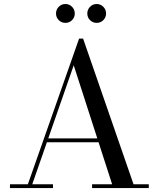

<svg xmlns="http://www.w3.org/2000/svg" viewBox="-20 -962 812 982"><path d="M216 -234.5V-254H540V-234.5ZM405 -764.5 663 -19.5H741V0H451V-19.5H553.5L357 -628L145 -19.5H251V0H31V-19.5H122.5L384.5 -764.5ZM474.5 -845Q454.5 -845 440.5 -859Q426.5 -873 426.5 -893Q426.5 -913 440.5 -927.2Q454.5 -941.5 474.5 -941.5Q494.5 -941.5 508.5 -927.2Q522.5 -913 522.5 -893Q522.5 -873 508.5 -859Q494.5 -845 474.5 -845ZM314.5 -845Q294.5 -845 280.5 -859Q266.5 -873 266.5 -893Q266.5 -913 280.5 -927.2Q294.5 -941.5 314.5 -941.5Q334.5 -941.5 348.5 -927.2Q362.5 -913 362.5 -893Q362.5 -873 348.5 -859Q334.5 -845 314.5 -845Z"/></svg>

Font: Bodoni Moda 11pt
Style: Regular
Weight: 400
Version: Version 2.004